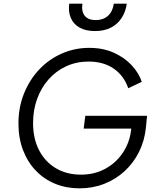

<svg xmlns="http://www.w3.org/2000/svg" viewBox="-20 -1019 867 1051"><path d="M415 12Q343 12 282 -13Q221 -38 176 -85Q131 -132 106 -197.5Q81 -263 81 -343Q81 -432 111.5 -507.5Q142 -583 195 -639Q248 -695 318.5 -726Q389 -757 468 -757Q545 -757 604 -730Q663 -703 702 -660.5Q741 -618 756 -571L682 -536Q659 -604 603 -643Q547 -682 465 -682Q398 -682 342 -656Q286 -630 245.5 -584Q205 -538 183 -477Q161 -416 161 -346Q161 -260 194 -196.5Q227 -133 286 -98Q345 -63 423 -63Q497 -63 556 -95Q615 -127 652.5 -183Q690 -239 698 -310L703 -351L734 -315H438L447 -385H785L779 -323Q772 -250 741.5 -188.5Q711 -127 662 -82Q613 -37 550 -12.5Q487 12 415 12ZM500 -849Q449 -849 415.5 -868Q382 -887 367.5 -921Q353 -955 359 -999H431Q425 -956 444 -932.5Q463 -909 504 -909Q545 -909 571 -932.5Q597 -956 603 -999H674Q668 -955 646 -921Q624 -887 587.5 -868Q551 -849 500 -849Z"/></svg>

Font: Plus Jakarta Sans
Style: Italic
Weight: 400
Italic angle: -8°
Designer: Gumpita Rahayu
Foundry: Tokotype
Version: Version 2.006